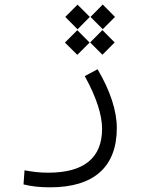

<svg xmlns="http://www.w3.org/2000/svg" viewBox="-20 -590 626 833"><path d="M197.8 222.7C387.7 222.7 486.8 133.8 486.8 -34.7C486.8 -108.9 458.5 -196.3 403.3 -289.6L347.7 -259.8C398.4 -168 422.9 -91.3 422.9 -31.2C422.9 96.2 342.8 159.2 189.9 159.2C147.9 159.2 123 155.3 86.4 148.9L82 210C116.2 218.8 152.3 222.7 197.8 222.7ZM424.3 -352.5 477.5 -405.8 424.3 -459.5 371.1 -405.8ZM315.4 -352.1 368.7 -405.3 315.4 -459 261.7 -405.3ZM316.4 -462.9 369.6 -516.6 316.4 -569.8 263.2 -516.6ZM425.8 -463.4 479 -516.6 425.8 -570.3 372.6 -516.6Z"/></svg>

Font: Cascadia Mono Light
Style: Regular
Weight: 300
Monospace: yes
Designer: Aaron Bell
Foundry: Saja Typeworks
Version: Version 2404.023